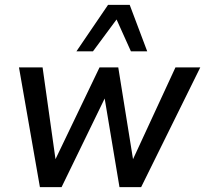

<svg xmlns="http://www.w3.org/2000/svg" viewBox="-20 -769 843 789"><path d="M144 0 58 -492H155L211 -94H198L389 -492H466L530 -94H517L701 -492H803L560 0H471L404 -401H428L233 0ZM294 -558 424 -749H513L585 -558H518L459 -689L362 -558Z"/></svg>

Font: Nunito Sans 10pt SemiCondensed SemiBold
Style: Italic
Weight: 600
Width: 4
Italic angle: -9°
Designer: Vernon Adams
Foundry: Vernon Adams
Version: Version 3.101;gftools[0.9.27]